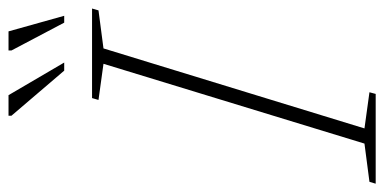

<svg xmlns="http://www.w3.org/2000/svg" viewBox="-278 -673 924 462"><g transform="rotate(-90 184.0 -442.0)"><path d="M261.5 -655 174.5 -667 179 -682.5H394.5L390 -667L298.5 -655L106 -27L193 -15L189 0H-27L-22.5 -15L69.5 -27ZM264.5 -749.5H245L136.5 -876.5V-883.5H186ZM377 -749.5H360.5L293.5 -876.5V-883.5H339.5Z"/></g></svg>

Font: Newsreader ExtraLight
Style: Italic
Weight: 250
Italic angle: -17°
Designer: Hugues Gentile
Foundry: Production Type
Version: Version 1.003